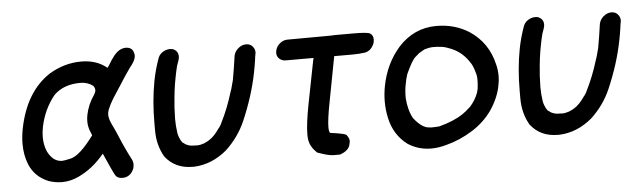

<svg xmlns="http://www.w3.org/2000/svg" viewBox="-43 -715 2971 898"><g transform="rotate(-5 1443.0 -266.5)"><path d="M226 -68Q235 -68 266 -75Q310 -85 376 -175L366 -200Q359 -220 359 -242Q359 -257 362 -272Q372 -321 402 -364Q407 -373 409 -380V-385Q409 -396 401 -405Q376 -424 342 -424Q264 -424 218 -379Q167 -317 150 -234Q145 -209 145 -187Q145 -148 159 -117Q184 -68 226 -68ZM500 36Q477 36 467.5 21Q458 6 418 -85Q364 -19 295 13Q257 31 217 31Q187 31 156 21Q90 -5 65 -68Q48 -111 48 -163Q48 -196 55 -233Q89 -405 204 -480Q275 -523 355 -523Q427 -523 475 -483L485 -497Q496 -517 511 -536Q537 -569 568 -569Q598 -569 605 -542Q607 -535 607 -529Q607 -525 606 -521Q603 -503 579 -474Q565 -456 509 -368Q466 -305 460 -274Q459 -270 459 -265Q459 -245 472 -218Q486 -190 498 -161Q522 -102 551 -47Q557 -35 557 -23Q557 -18 556 -12Q554 0 546 12Q529 36 500 36Z M840 13H832Q749 13 703 -47Q671 -102 671 -172V-206Q671 -311 688 -401Q698 -455 718 -510Q727 -530 747 -539Q760 -545 773 -545L785 -544Q812 -534 812 -507Q812 -503 811 -497L807 -484L800 -464Q793 -437 788 -409Q777 -355 772 -283Q771 -277 771 -275V-272L770 -246Q769 -231 769 -217Q769 -183 774 -151Q774 -150 774.5 -148Q775 -146 775.5 -144Q776 -142 776 -141Q778 -133 786 -116L794 -104L798 -102Q804 -97 813 -92H814Q820 -89 829 -87L837 -86L865 -85L878 -87L895 -92Q896 -93 898 -93V-94Q902 -94 918 -104Q942 -118 968 -156Q972 -159 973 -163L977 -168Q980 -173 982 -178Q1016 -246 1037 -316Q1038 -321 1040 -325L1041 -328L1042 -330L1054 -374Q1064 -429 1072 -487Q1076 -507 1093 -521.5Q1110 -536 1130 -536Q1150 -536 1161 -522Q1171 -510 1171 -495Q1171 -491 1170 -487Q1167 -474 1166 -462Q1162 -433 1156 -403Q1135 -295 1085 -179Q1053 -106 993 -50Q923 9 840 13Z M1439 -445H1306Q1287 -446 1275 -460Q1267 -470 1267 -483Q1267 -488 1268 -493Q1272 -513 1288.5 -527Q1305 -541 1325 -541L1528 -542L1550 -543Q1570 -543 1635 -543Q1700 -543 1712 -536Q1727 -527 1727 -508Q1727 -502 1726 -496Q1724 -484 1713 -469Q1702 -454 1682 -449Q1652 -445 1622 -445H1536L1495 -229Q1480 -151 1480 -116Q1480 -94 1486 -89Q1563 -79 1563 -70Q1574 -56 1574 -43Q1574 -40 1573 -37L1571 -28Q1566 1 1523 16H1491Q1469 16 1417 -3Q1387 -31 1381 -64Q1379 -75 1379 -91Q1379 -140 1397 -233L1436 -432Q1437 -439 1439 -445Z M1951 25Q1892 25 1843 -6Q1778 -54 1761 -137Q1753 -174 1753 -212Q1753 -248 1760 -285Q1780 -389 1845 -463Q1919 -544 2024 -544Q2109 -544 2176 -502Q2263 -445 2287 -341Q2294 -314 2294 -286Q2294 -264 2289 -241Q2279 -186 2242 -130Q2204 -75 2145 -38.5Q2086 -2 2024 14Q1986 25 1951 25ZM1960 -73Q1976 -73 1987 -74L1998 -75Q2069 -94 2111 -123Q2125 -132 2145 -151Q2146 -152 2147 -152Q2173 -181 2186 -215Q2186 -218 2187 -218L2191 -234Q2194 -258 2194 -275Q2194 -293 2191 -303V-305L2190 -306Q2183 -335 2172 -354Q2172 -355 2171 -355Q2139 -408 2087 -430Q2052 -445 2034 -445Q2023 -447 1997 -447Q1985 -447 1960 -440L1959 -439Q1950 -435 1943.5 -430.5Q1937 -426 1935 -426L1914 -408Q1897 -393 1869 -331Q1862 -310 1858 -286Q1852 -259 1852 -221Q1856 -163 1878 -124Q1917 -74 1952 -74Z M2555 13H2547Q2464 13 2418 -47Q2386 -102 2386 -172V-206Q2386 -311 2403 -401Q2413 -455 2433 -510Q2442 -530 2462 -539Q2475 -545 2488 -545L2500 -544Q2527 -534 2527 -507Q2527 -503 2526 -497L2522 -484L2515 -464Q2508 -437 2503 -409Q2492 -355 2487 -283Q2486 -277 2486 -275V-272L2485 -246Q2484 -231 2484 -217Q2484 -183 2489 -151Q2489 -150 2489.5 -148Q2490 -146 2490.5 -144Q2491 -142 2491 -141Q2493 -133 2501 -116L2509 -104L2513 -102Q2519 -97 2528 -92H2529Q2535 -89 2544 -87L2552 -86L2580 -85L2593 -87L2610 -92Q2611 -93 2613 -93V-94Q2617 -94 2633 -104Q2657 -118 2683 -156Q2687 -159 2688 -163L2692 -168Q2695 -173 2697 -178Q2731 -246 2752 -316Q2753 -321 2755 -325L2756 -328L2757 -330L2769 -374Q2779 -429 2787 -487Q2791 -507 2808 -521.5Q2825 -536 2845 -536Q2865 -536 2876 -522Q2886 -510 2886 -495Q2886 -491 2885 -487Q2882 -474 2881 -462Q2877 -433 2871 -403Q2850 -295 2800 -179Q2768 -106 2708 -50Q2638 9 2555 13Z"/></g></svg>

Font: Bad Comic
Style: Italic
Weight: 400
Italic angle: -11°
Designer: GGBotNet
Foundry: GGBotNet
Version: 0.95